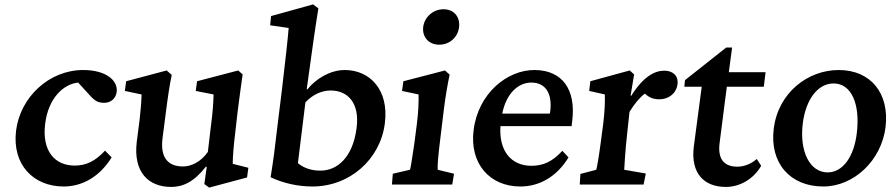

<svg xmlns="http://www.w3.org/2000/svg" viewBox="-20 -838 4071 872"><path d="M269 9C354 9 432 -35 487 -123L457 -154C412 -105 370 -86 319 -86C229 -86 170 -152 185 -275C199 -391 267 -456 335 -463L387 -406C411 -379 426 -371 453 -371C483 -371 506 -390 510 -421C516 -475 458 -520 358 -520C202 -520 72 -396 53 -245C34 -90 132 9 269 9Z M1037 -94C1037 -125 1041 -176 1049 -241L1059 -329C1068 -400 1074 -444 1082 -500L1062 -518L875 -469L869 -425L950 -409C949 -371 946 -326 939 -275L924 -148C891 -101 847 -82 811 -82C746 -82 707 -119 718 -209L733 -325C741 -389 750 -451 760 -498L737 -518L553 -469L547 -425L623 -409C622 -369 618 -331 614 -294L601 -193C585 -57 653 11 758 11C812 11 862 -13 915 -81L919 -80L908 -2L930 14L1102 -32L1108 -76Z M1209 -33C1264 -7 1330 9 1399 9C1569 9 1708 -115 1728 -279C1747 -431 1659 -520 1546 -520C1481 -520 1416 -482 1376 -432L1373 -433C1399 -621 1410 -702 1426 -800L1402 -818L1211 -765L1207 -723L1291 -711C1289 -680 1275 -550 1260 -427L1238 -249C1230 -176 1222 -113 1209 -33ZM1333 -97 1367 -373C1400 -409 1442 -427 1482 -427C1557 -427 1616 -373 1599 -253C1582 -126 1514 -63 1435 -63C1392 -63 1358 -76 1333 -97Z M1760 0H2034L2042 -49L1968 -67C1966 -79 1970 -131 1978 -194L1996 -342C2004 -405 2012 -450 2022 -499L2001 -518L1812 -469L1806 -425L1881 -409C1882 -374 1880 -328 1873 -273L1862 -188C1851 -112 1845 -76 1842 -67L1764 -49ZM1902 -715C1897 -671 1926 -635 1975 -635C2024 -635 2060 -671 2065 -715C2070 -759 2044 -796 1994 -796C1946 -796 1907 -759 1902 -715Z M2343 9C2430 9 2508 -35 2562 -123L2534 -153C2488 -103 2446 -85 2393 -85C2301 -85 2245 -154 2253 -265H2576L2579 -290C2596 -430 2535 -519 2409 -520C2282 -521 2151 -412 2131 -247C2112 -95 2204 9 2343 9ZM2261 -322C2280 -417 2336 -463 2393 -463C2457 -463 2489 -415 2479 -332L2477 -322Z M2613 0H2903L2913 -50L2815 -67C2816 -88 2820 -157 2828 -228L2839 -330C2861 -366 2884 -394 2909 -413C2928 -394 2949 -387 2975 -387C3015 -387 3051 -412 3057 -455C3062 -496 3034 -517 2997 -517C2954 -517 2902 -491 2847 -403L2844 -404L2860 -500L2840 -518L2661 -469L2656 -425L2727 -409C2728 -374 2726 -328 2720 -279L2708 -188C2699 -119 2691 -77 2688 -67L2616 -48Z M3437 -85 3417 -116C3392 -94 3360 -81 3329 -81C3270 -81 3239 -114 3248 -187L3281 -444H3449L3457 -510H3290L3305 -622H3278L3091 -474L3088 -444H3167L3131 -172C3116 -50 3178 11 3277 11C3340 11 3403 -25 3437 -85Z M3719 9C3858 9 3983 -109 4002 -261C4020 -414 3935 -520 3789 -520C3649 -520 3514 -417 3494 -253C3475 -99 3567 9 3719 9ZM3626 -278C3640 -388 3695 -459 3766 -459C3846 -459 3888 -367 3871 -231C3858 -125 3807 -55 3739 -55C3659 -55 3610 -148 3626 -278Z"/></svg>

Font: TPK Tissa Web SemiBold
Style: Italic
Weight: 600
Italic angle: -7°
Designer: Jacques Le Bailly, Suppakit Chalermlarp | Katatrad Co.,Ltd.
Foundry: Jacques Le Bailly, Cadson Demak Co.,Ltd.
Version: Version 5.000;Glyphs 3.1.2 (3151)